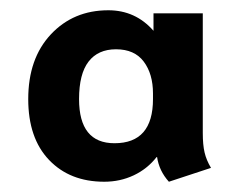

<svg xmlns="http://www.w3.org/2000/svg" viewBox="-20 -738 466 374"><path d="M35 -545Q35 -624 79 -671Q123 -718 191 -718Q244 -718 279 -678V-712H375V-479Q375 -456 378.5 -441Q382 -426 391 -411L309 -384Q290 -405 286 -432H285Q267 -409 240.5 -396.5Q214 -384 183 -384Q116 -384 75.5 -426.5Q35 -469 35 -545ZM278 -545V-556Q278 -594 260 -618Q242 -642 206 -642Q171 -642 152.5 -618Q134 -594 134 -545Q134 -459 203 -459Q278 -459 278 -545Z"/></svg>

Font: Niramit
Style: Bold
Weight: 700
Designer: Katatrad Aksorn Co.,Ltd.
Foundry: Cadson Demak Co.,Ltd.
Version: Version 1.001; ttfautohint (v1.6)